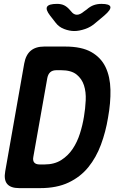

<svg xmlns="http://www.w3.org/2000/svg" viewBox="-20 -970 640 990"><path d="M79 0Q35 0 17 -21.5Q-1 -43 7 -87L105 -643Q113 -687 138.5 -708.5Q164 -730 208 -730H316Q401 -730 451 -701.5Q501 -673 524.5 -623.5Q548 -574 549.5 -507Q551 -440 537 -363Q525 -290 500.5 -224Q476 -158 435.5 -108Q395 -58 334 -29Q273 0 187 0ZM152 -162Q148 -142 156.5 -132Q165 -122 185 -122H209Q260 -122 295.5 -144.5Q331 -167 354.5 -202Q378 -237 392 -281Q406 -325 413 -369Q420 -410 422 -453Q424 -496 413 -530Q402 -564 374.5 -586Q347 -608 295 -608H271Q251 -608 239.5 -598Q228 -588 224 -568ZM274 -950Q296 -950 311 -942.5Q326 -935 339 -920L347 -911Q360 -894 376.5 -894Q393 -894 413 -911L427 -921Q445 -937 463.5 -943.5Q482 -950 503 -950Q545 -950 549 -935Q553 -920 518 -890L475 -854Q450 -831 419 -820.5Q388 -810 363 -810Q338 -810 310.5 -820.5Q283 -831 266 -854L238 -890Q214 -921 223 -935.5Q232 -950 274 -950Z"/></svg>

Font: Maple Mono
Style: Bold Italic
Weight: 700
Italic angle: -10°
Monospace: yes
Designer: subframe7536
Version: Version 7.000